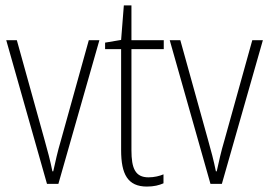

<svg xmlns="http://www.w3.org/2000/svg" viewBox="-20 -677 992 707"><path d="M153 0H195L346 -529H307L204 -159C192 -119 184 -82 176 -46H173C165 -86 155 -123 144 -162L42 -529H3Z M527 -24C478 -24 464 -57 464 -124V-496H583V-529H464V-657H436L426 -530L367 -520V-496H426V-124C426 -36 450 10 521 10C547 10 566 5 582 -2V-35C568 -29 548 -24 527 -24Z M755 0H797L948 -529H909L806 -159C794 -119 786 -82 778 -46H775C767 -86 757 -123 746 -162L644 -529H605Z"/></svg>

Font: Noto Sans Myanmar UI Condensed ExtraLight
Style: Regular
Weight: 200
Width: 3
Designer: Monotype Design Team
Foundry: Monotype Imaging Inc.
Version: Version 2.103